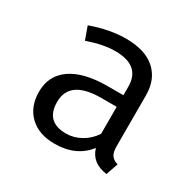

<svg xmlns="http://www.w3.org/2000/svg" viewBox="-125 -678 849 831"><g transform="rotate(30 300.0 -263.0)"><path d="M478 -115Q478 -84 488 -69.5Q498 -55 521 -48L500 12Q423 2 404 -63Q347 11 239 11Q160 11 114.5 -33Q69 -77 69 -151Q69 -232 132.5 -276Q196 -320 315 -320H393V-363Q393 -468 268 -468Q208 -468 131 -441L108 -505Q201 -538 281 -538Q377 -538 427.5 -493Q478 -448 478 -368ZM260 -52Q299 -52 334.5 -72Q370 -92 393 -127V-262H317Q159 -262 159 -152Q159 -52 260 -52Z"/></g></svg>

Font: Fira Mono
Style: Regular
Weight: 400
Designer: Carrois Corporate & Edenspiekermann AG
Foundry: Carrois Corporate GbR & Edenspiekermann AG
Version: Version 3.206;PS 003.206;hotconv 1.0.70;makeotf.lib2.5.58329